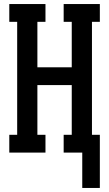

<svg xmlns="http://www.w3.org/2000/svg" viewBox="-20 -755 540 950"><path d="M387 175V0H295V-88H335V-334H165V-88H205V0H26V-88H65V-647H26V-735H205V-647H165V-422H335V-647H295V-735H474V-647H435V-88H474V175Z"/></svg>

Font: Iosevka Curly Slab Semibold
Style: Regular
Weight: 600
Monospace: yes
Designer: Belleve Invis
Foundry: Belleve Invis
Version: Version 22.1.2; ttfautohint (v1.8.4)